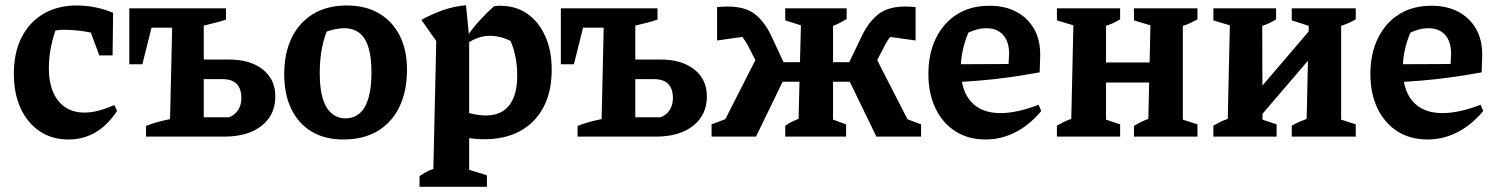

<svg xmlns="http://www.w3.org/2000/svg" viewBox="-20 -523 5729 735"><path d="M242 11Q179 11 132 -20.5Q85 -52 59 -108.5Q33 -165 33 -240Q33 -322 63 -380.5Q93 -439 147 -470.5Q201 -502 274 -502Q309 -502 344.5 -495Q380 -488 413 -474L397 -378Q315 -409 223 -409Q203 -409 183.5 -404Q164 -399 147 -390L204 -438Q186 -394 176.5 -349.5Q167 -305 167 -263Q167 -208 183.5 -170Q200 -132 230.5 -112Q261 -92 304 -92Q329 -92 357.5 -99.5Q386 -107 418 -121L428 -98Q356 11 242 11ZM360 -311 300 -474H413L411 -311Z M539 0V-41Q562 -50 584 -56Q606 -62 631 -67L639 -417H560L525 -277H475V-491H845V-448Q825 -441 804.5 -436Q784 -431 760 -425V-74H857Q880 -83 892 -102.5Q904 -122 904 -147Q904 -220 832 -220H702V-295H858Q938 -295 986 -257Q1034 -219 1034 -154Q1034 -83 981.5 -41.5Q929 0 838 0Z M1295 11Q1224 11 1173.5 -19Q1123 -49 1095.5 -105Q1068 -161 1068 -239Q1068 -320 1097 -379Q1126 -438 1179.5 -470Q1233 -502 1307 -502Q1379 -502 1430.5 -472Q1482 -442 1510 -387Q1538 -332 1538 -256Q1538 -173 1508.5 -113Q1479 -53 1425 -21Q1371 11 1295 11ZM1303 -70Q1334 -70 1356.5 -89Q1379 -108 1390.5 -147.5Q1402 -187 1402 -246Q1402 -304 1390.5 -341.5Q1379 -379 1355.5 -397Q1332 -415 1298 -415Q1274 -415 1242.5 -406Q1211 -397 1164 -379L1243 -432Q1223 -389 1213.5 -344Q1204 -299 1204 -243Q1204 -184 1215.5 -146Q1227 -108 1249.5 -89Q1272 -70 1303 -70Z M1834 10Q1797 10 1754.5 2.5Q1712 -5 1665 -20L1686 -119Q1737 -100 1774.5 -90.5Q1812 -81 1839 -81Q1900 -81 1930 -120.5Q1960 -160 1960 -234Q1960 -275 1951.5 -314Q1943 -353 1924 -387L1979 -337Q1919 -386 1855 -386Q1811 -386 1767 -356L1766 -381Q1790 -416 1816 -444.5Q1842 -473 1871 -499Q1878 -500 1883.5 -500.5Q1889 -501 1894 -501Q1955 -501 1999 -470Q2043 -439 2067.5 -384Q2092 -329 2092 -257Q2092 -172 2060.5 -112.5Q2029 -53 1971.5 -21.5Q1914 10 1834 10ZM1586 192V151Q1597 144 1609.5 136.5Q1622 129 1639 124L1650 -366L1593 -447Q1635 -470 1677 -484.5Q1719 -499 1764 -503L1776 -379V127L1844 148V192Z M2191 0V-41Q2214 -50 2236 -56Q2258 -62 2283 -67L2291 -417H2212L2177 -277H2127V-491H2497V-448Q2477 -441 2456.5 -436Q2436 -431 2412 -425V-74H2509Q2532 -83 2544 -102.5Q2556 -122 2556 -147Q2556 -220 2484 -220H2354V-295H2510Q2590 -295 2638 -257Q2686 -219 2686 -154Q2686 -83 2633.5 -41.5Q2581 0 2490 0Z M2986 0V-41Q2997 -50 3010.5 -56.5Q3024 -63 3037 -68L3046 -426L2986 -445V-491H3221V-450Q3207 -442 3195 -435.5Q3183 -429 3169 -424V-65L3219 -47V0ZM2704 0V-47L2765 -70L2743 -40L2887 -323L2991 -241L2874 0ZM2908 -221 2842 -351Q2831 -370 2818 -387Q2805 -404 2795 -414L2845 -385L2725 -368V-496Q2736 -497 2746 -497.5Q2756 -498 2765 -498Q2830 -498 2867 -471Q2904 -444 2931 -389L3000 -241ZM2925 -210V-285H3092V-210ZM3125 -210V-285H3284V-210ZM3335 0 3218 -241 3322 -324 3467 -41 3444 -70 3506 -47V0ZM3301 -221 3210 -241 3281 -389Q3308 -443 3345 -470.5Q3382 -498 3446 -498Q3455 -498 3464.5 -497.5Q3474 -497 3485 -496V-368L3364 -385L3415 -414Q3405 -404 3391.5 -387Q3378 -370 3368 -351Z M3753 11Q3687 11 3638 -20Q3589 -51 3561.5 -107.5Q3534 -164 3534 -240Q3534 -318 3563 -377Q3592 -436 3644 -468.5Q3696 -501 3768 -501Q3828 -501 3871.5 -477.5Q3915 -454 3939 -411.5Q3963 -369 3962 -310L3960 -246Q3894 -234 3838.5 -226.5Q3783 -219 3729 -214.5Q3675 -210 3614 -207L3615 -277L3841 -278L3843 -317Q3843 -364 3820 -389.5Q3797 -415 3755 -415Q3738 -415 3721 -410.5Q3704 -406 3687 -398Q3673 -365 3665.5 -330Q3658 -295 3658 -261Q3658 -177 3697.5 -133.5Q3737 -90 3810 -90Q3873 -90 3956 -122L3966 -98Q3922 -45 3867.5 -17Q3813 11 3753 11Z M4321 0V-41Q4334 -49 4348 -56Q4362 -63 4376 -68L4384 -426L4321 -445V-491H4564V-449Q4551 -442 4538 -435.5Q4525 -429 4508 -424V-65L4564 -47V0ZM4026 0V-42Q4038 -49 4051 -55.5Q4064 -62 4081 -68L4089 -426L4026 -445V-491H4268V-449Q4255 -441 4242 -435Q4229 -429 4214 -424V-65L4268 -47V0ZM4157 -207V-284H4446V-207Z M4756 -21 4749 -121 5051 -474V-365ZM4625 0V-42Q4637 -49 4650 -55.5Q4663 -62 4680 -68L4688 -426L4625 -445V-491H4865V-449Q4853 -441 4840 -435Q4827 -429 4812 -424L4813 -65L4867 -47V0ZM4925 0V-42Q4939 -50 4954 -56.5Q4969 -63 4982 -68L4990 -424L4925 -445V-491H5170V-449Q5147 -435 5114 -424V-65L5170 -47V0Z M5445 11Q5379 11 5330 -20Q5281 -51 5253.5 -107.5Q5226 -164 5226 -240Q5226 -318 5255 -377Q5284 -436 5336 -468.5Q5388 -501 5460 -501Q5520 -501 5563.5 -477.5Q5607 -454 5631 -411.5Q5655 -369 5654 -310L5652 -246Q5586 -234 5530.5 -226.5Q5475 -219 5421 -214.5Q5367 -210 5306 -207L5307 -277L5533 -278L5535 -317Q5535 -364 5512 -389.5Q5489 -415 5447 -415Q5430 -415 5413 -410.5Q5396 -406 5379 -398Q5365 -365 5357.5 -330Q5350 -295 5350 -261Q5350 -177 5389.5 -133.5Q5429 -90 5502 -90Q5565 -90 5648 -122L5658 -98Q5614 -45 5559.5 -17Q5505 11 5445 11Z"/></svg>

Font: Piazzolla 24pt
Style: Bold
Weight: 700
Designer: Juan Pablo del Peral
Foundry: Huerta Tipografica
Version: Version 2.005